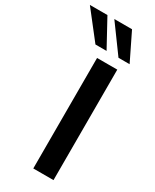

<svg xmlns="http://www.w3.org/2000/svg" viewBox="-339 -1000 859 1061"><g transform="rotate(30 90.5 -469.5)"><path d="M78 0V-705H207V0ZM180 -765 53 -939H166L251 -765ZM33 -765 -103 -939H9L104 -765Z"/></g></svg>

Font: Mulish ExtraLight
Style: Regular
Weight: 200
Designer: Vernon Adams
Foundry: Vernon Adams
Version: Version 3.603